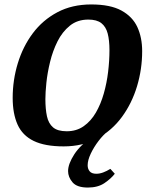

<svg xmlns="http://www.w3.org/2000/svg" viewBox="-20 -648 670 863"><path d="M375 195Q326 195 306 171.5Q286 148 286 121Q286 89 314 45.5Q342 2 405 -41L465 -58Q444 -42 423 -14.5Q402 13 388 42.5Q374 72 374 95Q374 111 383 122Q392 133 413 133Q428 133 444 127Q460 121 476 111L496 133Q479 155 449.5 175Q420 195 375 195ZM266 10Q182 10 131.5 -14.5Q81 -39 59 -88Q37 -137 37 -208Q37 -288 60 -363.5Q83 -439 127.5 -498.5Q172 -558 238 -593Q304 -628 390 -628Q476 -628 526 -600.5Q576 -573 597.5 -526Q619 -479 619 -418Q619 -337 596 -260.5Q573 -184 528.5 -123Q484 -62 418 -26Q352 10 266 10ZM280 -58Q324 -58 356.5 -81Q389 -104 411 -142Q433 -180 446.5 -227.5Q460 -275 466 -325.5Q472 -376 472 -422Q472 -467 464 -497.5Q456 -528 435.5 -544Q415 -560 377 -560Q328 -560 294 -532.5Q260 -505 238.5 -462Q217 -419 205 -369.5Q193 -320 188.5 -276Q184 -232 184 -203Q184 -158 191 -125.5Q198 -93 218.5 -75.5Q239 -58 280 -58Z"/></svg>

Font: Manuale
Style: Italic
Weight: 400
Italic angle: -11°
Designer: Eduardo Tunni / Pablo Cosgaya
Foundry: Eduardo Tunni / Pablo Cosgaya
Version: Version 1.002